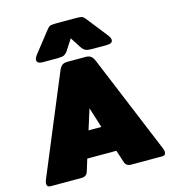

<svg xmlns="http://www.w3.org/2000/svg" viewBox="-130 -1021 1012 1127"><g transform="rotate(-15 376.0 -457.5)"><path d="M146 -737Q146 -750 161 -769L253 -886Q267 -905 276.5 -910Q286 -915 314 -915H438Q466 -915 475.5 -910Q485 -905 499 -886L591 -769Q606 -750 606 -737Q606 -726 596.5 -720.5Q587 -715 570 -715H481Q453 -715 441 -721Q429 -727 418 -743L376 -808L334 -743Q323 -727 311 -721Q299 -715 271 -715H182Q165 -715 155.5 -720.5Q146 -726 146 -737ZM15 -21Q15 -30 20 -43L269 -642Q278 -663 289.5 -671.5Q301 -680 322 -680H431Q452 -680 463.5 -671.5Q475 -663 484 -642L732 -43Q737 -30 737 -21Q737 0 715 0H527Q496 0 488 -27L464 -101H287L264 -27Q256 0 225 0H37Q15 0 15 -21ZM415 -259 376 -383 337 -259Z"/></g></svg>

Font: Mitr
Style: Bold
Weight: 700
Designer: Thanarat Vachiruckul
Foundry: Cadson Demak
Version: Version 1.003